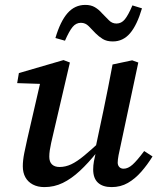

<svg xmlns="http://www.w3.org/2000/svg" viewBox="-20 -750 648 783"><path d="M161 13Q134 13 114 2.5Q94 -8 83.5 -27Q73 -46 73 -72Q73 -96 79 -126Q85 -156 91 -182L150 -438L172 -407L50 -411L57 -452L239 -505L265 -495L196 -199Q192 -182 188.5 -166.5Q185 -151 183 -137Q181 -123 181 -111Q181 -90 192 -79.5Q203 -69 223 -69Q247 -69 270.5 -80Q294 -91 323.5 -115.5Q353 -140 393 -177L398 -130H376Q340 -85 305.5 -53Q271 -21 236 -4Q201 13 161 13ZM435 13Q399 13 379.5 -5Q360 -23 360 -59Q360 -75 363 -92Q366 -109 371 -130H366L402 -300Q412 -347 421 -393.5Q430 -440 439 -487L519 -504L544 -495L472 -157Q467 -136 463.5 -117Q460 -98 460 -87Q460 -76 466.5 -69Q473 -62 484 -62Q502 -62 520.5 -78.5Q539 -95 568 -134L602 -112Q581 -78 556 -49.5Q531 -21 501.5 -4Q472 13 435 13ZM206 -595Q226 -663 255.5 -696.5Q285 -730 328 -730Q351 -730 367 -720.5Q383 -711 395 -697Q411 -681 424 -667.5Q437 -654 455 -654Q475 -654 489 -671Q503 -688 520 -728L559 -716Q539 -648 510.5 -614.5Q482 -581 440 -581Q415 -581 399 -591Q383 -601 370 -614Q355 -630 341.5 -643.5Q328 -657 310 -657Q290 -657 276 -640Q262 -623 245 -584Z"/></svg>

Font: Source Serif 4 Medium
Style: Italic
Weight: 500
Italic angle: -12°
Designer: Frank Grießhammer
Foundry: Adobe Systems Incorporated
Version: Version 4.004;hotconv 1.0.116;makeotfexe 2.5.65601